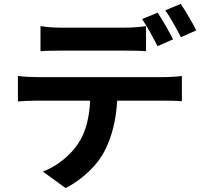

<svg xmlns="http://www.w3.org/2000/svg" viewBox="-20 -889 1040 986"><path d="M909 -698Q893 -730 871 -768.5Q849 -807 829 -836L908 -869Q918 -855 929 -837Q940 -819 951 -800Q962 -781 972 -763.5Q982 -746 988 -733ZM789 -652Q781 -667 771.5 -685.5Q762 -704 751.5 -722.5Q741 -741 730.5 -758.5Q720 -776 710 -791L790 -824Q799 -810 810 -792Q821 -774 831.5 -755.5Q842 -737 852 -719Q862 -701 869 -687ZM295 -629Q269 -629 240 -628.5Q211 -628 188 -626V-755Q212 -751 240.5 -749Q269 -747 295 -747H622Q648 -747 676 -749Q704 -751 730 -755V-626Q704 -628 676 -628.5Q648 -629 622 -629ZM823 -493Q839 -493 866.5 -494.5Q894 -496 914 -499V-369Q895 -371 869.5 -371.5Q844 -372 823 -372H582Q577 -294 561 -231Q545 -168 518 -115Q505 -89 484.5 -62Q464 -35 438 -10Q412 15 381 37.5Q350 60 317 77L200 -8Q254 -28 302.5 -67Q351 -106 381 -151Q412 -198 426 -253.5Q440 -309 443 -372H168Q146 -372 119.5 -371Q93 -370 72 -368V-499Q95 -496 120 -494.5Q145 -493 168 -493Z"/></svg>

Font: SpoqaHanSansJP-Bold
Style: Regular
Weight: 700
Designer: [Source Han Sans]
Ryoko NISHIZUKA  (kana & ideographs); Paul D. Hunt (Latin, Greek & Cyrillic); Wenlong ZHANG  (bopomofo
Foundry: Spoqa (http://bi.spoqa.com)
Version: Version 1.002.20150607